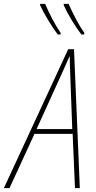

<svg xmlns="http://www.w3.org/2000/svg" viewBox="-83 -971 495 991"><path d="M337 -793H352V-801C322 -845 294 -899 271 -951H246V-944C268 -895 306 -833 337 -793ZM215 -793H230V-801C200 -845 172 -899 150 -951H124V-944C147 -894 185 -833 215 -793ZM-63 0H-34L95 -280H292L304 0H329L299 -717H269ZM106 -305 241 -602C255 -633 266 -658 275 -679H277C277 -657 278 -630 279 -602L290 -305Z"/></svg>

Font: Noto Sans Condensed Thin
Style: Italic
Weight: 100
Width: 3
Italic angle: -12°
Designer: Monotype Design Team
Foundry: Monotype Imaging Inc.
Version: Version 2.013